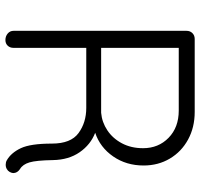

<svg xmlns="http://www.w3.org/2000/svg" viewBox="-35 -705 740 710"><g transform="rotate(90 335.0 -350.0)"><path d="M620 -29Q620 -24 616 -16Q612 -9 605 -5Q598 -1 590 -1Q580 -1 573 -5Q545 -21 528 -57Q511 -93 511 -172Q511 -242 472 -270.5Q433 -299 379 -299H157V-30Q157 -17 149 -8.5Q141 0 128 0Q114 0 104 -8.5Q94 -17 94 -30V-670Q94 -683 102.5 -691.5Q111 -700 124 -700H394Q451 -700 496 -675.5Q541 -651 566.5 -608Q592 -565 592 -511Q592 -447 558.5 -398.5Q525 -350 471 -332Q515 -315 543 -274.5Q571 -234 572 -176Q573 -114 580.5 -89Q588 -64 605 -54Q620 -44 620 -29ZM397 -354Q432 -357 462 -377Q492 -397 510 -431Q528 -465 528 -509Q528 -566 489.5 -603.5Q451 -641 389 -641H157V-354Z"/></g></svg>

Font: Quicksand
Style: Regular
Weight: 400
Designer: Andrew Paglinawan
Foundry: Andrew Paglinawan
Version: Version 3.000